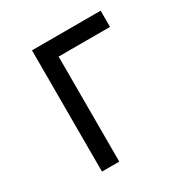

<svg xmlns="http://www.w3.org/2000/svg" viewBox="-180 -949 1061 1097"><g transform="rotate(-30 350.0 -400.0)"><path d="M180 -800H633V-693H294V0H180Z"/></g></svg>

Font: Martian Mono
Style: Regular
Weight: 400
Monospace: yes
Designer: Roman Shamin
Foundry: Evil Martians
Version: Version 1.000; ttfautohint (v1.8.4.7-5d5b)